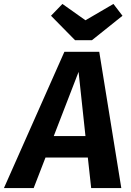

<svg xmlns="http://www.w3.org/2000/svg" viewBox="-67 -955 664 975"><path d="M379 -155H164L104 0H-47L260 -692H437L549 0H396ZM367 -264 332 -590 206 -264ZM555 -875 400 -751H314L192 -875L250 -935L367 -852L509 -935Z"/></svg>

Font: Fira Sans SemiBold
Style: Italic
Weight: 600
Italic angle: -8°
Designer: bBox Type GmbH & Carrois Corporate GbR & Edenspiekermann AG
Foundry: bBox Type GmbH & Carrois Corporate GbR & Edenspiekermann AG
Version: Version 4.301